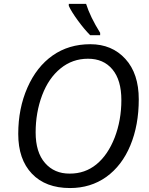

<svg xmlns="http://www.w3.org/2000/svg" viewBox="-20 -951 760 981"><path d="M429.2 -650.9Q350.1 -650.9 289.6 -601.6Q228.5 -552.2 195.3 -464.4Q162.1 -376 162.1 -274.4Q162.1 -172.9 210 -118.2Q257.8 -63.5 335.9 -64Q414.1 -63.5 472.7 -111.3Q531.2 -159.2 565.9 -248Q600.1 -336.9 600.1 -439.5Q600.1 -542 554.2 -596.7Q508.3 -651.4 429.2 -650.9ZM522.9 -46.9Q442.9 9.8 337.9 9.8Q212.9 9.8 143.1 -63.5Q73.2 -136.7 73.2 -266.6Q73.2 -397 120.1 -503.4Q167 -609.9 249 -667.5Q331.1 -725.1 441.4 -725.1Q552.2 -725.1 620.6 -649.9Q689 -575.2 689 -443.4Q689 -311.5 646 -208Q603 -104.5 522.9 -46.9ZM491.7 -771H440.9Q411.1 -800.8 377.9 -846.2Q344.7 -891.6 331.5 -920.9V-931.2H419.9Q440.9 -864.7 491.7 -783.2Z"/></svg>

Font: OpenSans-Italic
Style: Italic
Weight: 400
Italic angle: -12°
Foundry: Ascender Corporation
Version: Version 1.10